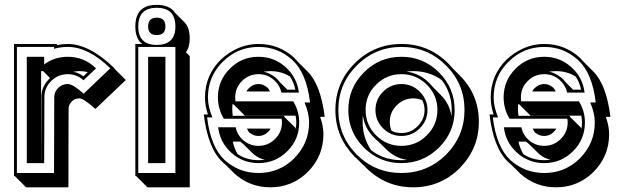

<svg xmlns="http://www.w3.org/2000/svg" viewBox="-20 -717 2580 798"><path d="M344.7 -417.5Q327.6 -421.4 310.5 -421.4Q304.2 -421.4 298.1 -420.7Q292 -419.9 285.2 -418.9Q306.6 -414.6 326.7 -399.9ZM150.9 -51.3H151.4Q151.4 -85 151.4 -117.9Q151.4 -150.9 151.9 -184.1Q151.9 -196.8 151.9 -214.6Q151.9 -232.4 152.1 -251.2Q152.3 -270 152.3 -287.8Q152.3 -305.7 152.3 -318.8Q153.3 -340.8 162.1 -358.6Q170.9 -376.5 186.5 -391.1L188 -392.6L159.2 -421.4H150.9ZM455.1 -432.1 502.9 -384.3 376.5 -264.2Q327.1 -308.1 310.5 -308.1Q291.5 -308.1 279.3 -296.4H279.8Q272.9 -289.6 269.3 -282.7Q265.6 -275.9 265.1 -269Q265.1 -233.9 264.9 -193.1Q264.6 -152.3 264.6 -109.4Q264.6 -87.9 264.6 -64.9Q264.6 -42 264.6 -19.8Q264.6 2.4 264.4 23.2Q264.2 43.9 264.2 61.5H88.4L41 14.2H38.1V-534.2H216.8V-531.2L218.3 -529.3Q239.3 -534.2 261.7 -534.2Q306.2 -534.2 354.2 -509.5Q402.3 -484.9 456.1 -433.1ZM327.1 -383.3Q298.8 -408.7 261.7 -408.7Q223.1 -408.7 195.1 -382.6Q167 -356.4 164.6 -318.8L163.6 -39.1H91.3V-481H163.6V-449.2Q206.5 -481 261.7 -481Q329.6 -481 378.4 -433.6Q378.9 -433.1 379.4 -433.1ZM438.5 -433.1Q391.6 -478.5 347.9 -500.2Q304.2 -522 261.7 -522Q231 -522 204.6 -514.2V-522H50.3V2H204.6Q204.6 -32.7 204.8 -74.2Q205.1 -115.7 205.1 -158.4Q205.1 -201.2 205.3 -242.4Q205.6 -283.7 205.6 -318.8V-317.9Q207 -336.9 223.1 -353Q239.3 -367.7 261.7 -367.7Q283.2 -367.7 327.6 -327.6Z M744.1 -626.5 745.1 -625.5ZM545.4 14.2H542.5V-534.2H571.3Q542.5 -555.7 542.5 -606.9Q542.5 -696.8 631.3 -696.8Q686 -696.8 707.5 -663.6L746.6 -624.5Q768.6 -602.5 768.6 -558.1Q768.6 -520.5 752.4 -499.5L768.6 -483.9V61.5H592.8ZM595.7 -39.1V-481H667.5V-39.1ZM631.3 -571.3Q595.7 -571.3 595.7 -606.9Q595.7 -643.6 631.3 -643.6Q667.5 -643.6 667.5 -606.9Q667.5 -571.3 631.3 -571.3ZM631.3 -530.3Q709 -530.3 709 -606.9Q709 -684.6 631.3 -684.6Q554.7 -684.6 554.7 -606.9Q554.7 -530.3 631.3 -530.3ZM709 2V-522H554.7V2Z M1166.5 -423.3Q1164.6 -425.3 1163.1 -427Q1161.6 -428.7 1159.7 -430.2ZM1208 -185.5Q1208 -183.6 1209 -179.7Q1210 -186.5 1210.7 -193.6Q1211.4 -200.7 1211.4 -208Q1211.4 -222.2 1208.5 -236.3H997.6L950.2 -283.7H947.3Q947.3 -284.7 947 -285.4Q946.8 -286.1 946.8 -287.1Q945.3 -275.4 945.3 -263.2Q945.3 -255.9 945.8 -249.3Q946.3 -242.7 947.3 -235.8H1160.6Q1160.6 -234.9 1160.9 -233.9Q1161.1 -232.9 1161.1 -231.9ZM1103.5 -421.4Q1096.2 -421.4 1089.1 -420.7Q1082 -419.9 1075.2 -418.9Q1088.4 -416.5 1100.6 -410.4Q1112.8 -404.3 1123.5 -396Q1135.3 -386.7 1144.5 -374L1174.3 -344.2H1207.5Q1201.7 -374.5 1185.1 -398.9Q1149.4 -421.4 1103.5 -421.4ZM947.8 -128.4Q950.2 -114.3 955.3 -101.6Q960.4 -88.9 967.3 -76.7Q1004.9 -51.3 1054.7 -51.3Q1061.5 -51.3 1067.9 -51.8Q1074.2 -52.2 1080.6 -53.2Q1056.2 -58.1 1034.7 -75.7Q1032.2 -78.1 1030 -80.1Q1027.8 -82 1025.4 -84.5L991.2 -118.2Q989.7 -119.6 988 -120.8Q986.3 -122.1 984.9 -123.5Q983.4 -124.5 981.9 -125.7Q980.5 -127 979 -128.4ZM960.9 -512.7Q961.9 -513.2 961.9 -513.2Q1006.3 -534.2 1054.7 -534.2Q1097.7 -534.2 1134.5 -519.8Q1171.4 -505.4 1202.1 -477.5Q1210.9 -468.8 1219.7 -458.5L1257.8 -420.4Q1286.1 -392.1 1303.7 -345Q1321.3 -297.9 1329.6 -231.4H1310.5Q1324.2 -192.9 1324.2 -159.2Q1324.2 -67.9 1259.3 -2.4Q1194.3 61.5 1103.5 61.5Q1018.6 61.5 955.6 5.4L917.5 -32.2L905.8 -42.5Q843.8 -100.1 827.1 -241.2H844.2Q832 -277.3 832 -312Q832 -357.9 848.6 -397.5Q865.2 -437 897 -468.3Q926.3 -496.1 960.9 -512.7ZM1015.1 -351.1Q1031.7 -367.7 1054.7 -367.7Q1073.7 -367.7 1089.4 -354.5Q1093.3 -352.1 1096.2 -347.4Q1099.1 -342.8 1102.1 -336.9H1004.4Q1007.8 -343.8 1015.1 -351.1ZM1093.8 -168.5Q1077.1 -151.9 1054.7 -151.9Q1034.2 -151.9 1018.6 -164.6V-164.1Q1012.7 -168.9 1006.3 -182.6H1104.5Q1102.5 -178.7 1099.9 -175.3Q1097.2 -171.9 1093.8 -168.5ZM1198.7 -295.9Q1223.6 -255.4 1223.6 -208Q1223.6 -137.7 1174.1 -88.4Q1124.5 -39.1 1054.7 -39.1Q989.3 -39.1 941.7 -82Q894 -125 886.7 -188H959.5Q966.3 -154.8 992.7 -132.8Q1019 -110.8 1054.7 -110.8Q1094.2 -110.8 1123 -139.2Q1151.9 -167.5 1151.9 -208Q1151.9 -216.3 1150.4 -223.6H910.2Q885.7 -264.6 885.7 -312Q885.7 -381.8 935.1 -431.4Q984.4 -481 1054.7 -481Q1119.1 -481 1167 -438Q1214.8 -395 1222.2 -332H1149.4Q1142.6 -364.7 1116 -386.7Q1089.4 -408.7 1054.7 -408.7Q1014.2 -408.7 985.8 -380.4Q957.5 -352.1 957.5 -312Q957.5 -303.7 958.5 -295.9ZM1268.6 -291Q1253.9 -415.5 1193.8 -468.3H1194.3Q1134.8 -522 1054.7 -522Q967.3 -522 905.8 -460V-460.4Q844.2 -398.9 844.2 -312Q844.2 -272.9 862.8 -229H840.8Q855.5 -105.5 914.1 -51.3Q974.1 2 1054.7 2Q1141.1 2 1203.1 -59.1H1202.6Q1264.6 -121.1 1264.6 -208Q1264.6 -247.1 1245.6 -291Z M1648.4 -51.3Q1654.8 -51.3 1660.6 -51.5Q1666.5 -51.8 1672.4 -52.2Q1622.1 -59.6 1584 -97.7L1549.8 -131.3Q1541.5 -137.7 1534.2 -145.5Q1494.6 -185.5 1488.3 -237.8Q1487.3 -231 1487.3 -224.4Q1487.3 -217.8 1487.3 -210.9Q1487.3 -144.5 1522.5 -92.8Q1576.2 -51.3 1648.4 -51.3ZM1811.5 -322.8Q1849.6 -284.7 1856 -233.9Q1857.4 -246.1 1857.4 -259.8Q1857.4 -330.6 1815.9 -384.3Q1764.2 -421.4 1697.3 -421.4Q1689.9 -421.4 1682.9 -420.9Q1675.8 -420.4 1668.9 -419.4Q1721.2 -413.6 1762.2 -374Q1766.6 -369.6 1770.5 -365.2Q1774.4 -360.8 1778.3 -356ZM1648.4 -164.1Q1687.5 -164.1 1715.8 -192.4Q1744.6 -221.2 1744.6 -259.8Q1744.6 -271 1742.2 -280.8Q1739.7 -290.5 1735.4 -300.3Q1718.3 -308.1 1697.3 -308.1Q1657.7 -308.1 1628.9 -279.3Q1600.1 -250.5 1600.1 -210.9Q1600.1 -189.9 1607.4 -173.3Q1625.5 -164.1 1648.4 -164.1ZM1474.6 -46.4Q1464.4 -55.2 1454.1 -65.4Q1414.6 -106 1394.3 -154.1Q1374 -202.1 1374 -259.8Q1374 -373.5 1454.1 -453.6Q1534.7 -534.2 1648.4 -534.2Q1762.2 -534.2 1842.8 -453.6Q1848.1 -448.2 1853 -442.6Q1857.9 -437 1862.8 -431.6L1890.6 -403.8Q1970.2 -324.2 1970.2 -210.9Q1970.2 -153.8 1950 -106Q1929.7 -58.1 1890.1 -17.6Q1810.1 61.5 1697.3 61.5Q1584.5 61.5 1503.9 -17.6ZM1648.4 -39.1Q1557.1 -39.1 1492.4 -103.8Q1427.7 -168.5 1427.7 -259.8Q1427.7 -351.1 1492.4 -416Q1557.1 -481 1648.4 -481Q1739.7 -481 1804.7 -416Q1869.6 -351.1 1869.6 -259.8Q1869.6 -168.5 1804.7 -103.8Q1739.7 -39.1 1648.4 -39.1ZM1648.4 -110.8Q1710 -110.8 1753.9 -154.5Q1797.9 -198.2 1797.9 -259.8Q1797.9 -321.8 1753.9 -365.2Q1710 -408.7 1648.4 -408.7Q1586.9 -408.7 1543.2 -365.2Q1499.5 -321.8 1499.5 -259.8Q1499.5 -198.2 1543.2 -154.5Q1586.9 -110.8 1648.4 -110.8ZM1648.4 -151.9Q1604 -151.9 1572.3 -183.6Q1540.5 -215.3 1540.5 -259.8Q1540.5 -304.2 1572.3 -335.9Q1604 -367.7 1648.4 -367.7Q1692.9 -367.7 1724.6 -335.9Q1756.8 -303.7 1756.8 -259.8Q1756.8 -215.8 1724.6 -183.6Q1692.9 -151.9 1648.4 -151.9ZM1648.4 2Q1756.8 2 1834 -74.2Q1910.6 -151.9 1910.6 -259.8Q1910.6 -368.2 1834 -444.8Q1756.8 -522 1648.4 -522Q1540 -522 1462.9 -444.8Q1386.2 -368.2 1386.2 -259.8Q1386.2 -151.9 1462.9 -74.2Q1539.6 2 1648.4 2Z M2354 -423.3Q2352.1 -425.3 2350.6 -427Q2349.1 -428.7 2347.2 -430.2ZM2395.5 -185.5Q2395.5 -183.6 2396.5 -179.7Q2397.5 -186.5 2398.2 -193.6Q2398.9 -200.7 2398.9 -208Q2398.9 -222.2 2396 -236.3H2185.1L2137.7 -283.7H2134.8Q2134.8 -284.7 2134.5 -285.4Q2134.3 -286.1 2134.3 -287.1Q2132.8 -275.4 2132.8 -263.2Q2132.8 -255.9 2133.3 -249.3Q2133.8 -242.7 2134.8 -235.8H2348.1Q2348.1 -234.9 2348.4 -233.9Q2348.6 -232.9 2348.6 -231.9ZM2291 -421.4Q2283.7 -421.4 2276.6 -420.7Q2269.5 -419.9 2262.7 -418.9Q2275.9 -416.5 2288.1 -410.4Q2300.3 -404.3 2311 -396Q2322.8 -386.7 2332 -374L2361.8 -344.2H2395Q2389.2 -374.5 2372.6 -398.9Q2336.9 -421.4 2291 -421.4ZM2135.3 -128.4Q2137.7 -114.3 2142.8 -101.6Q2147.9 -88.9 2154.8 -76.7Q2192.4 -51.3 2242.2 -51.3Q2249 -51.3 2255.4 -51.8Q2261.7 -52.2 2268.1 -53.2Q2243.7 -58.1 2222.2 -75.7Q2219.7 -78.1 2217.5 -80.1Q2215.3 -82 2212.9 -84.5L2178.7 -118.2Q2177.2 -119.6 2175.5 -120.8Q2173.8 -122.1 2172.4 -123.5Q2170.9 -124.5 2169.4 -125.7Q2168 -127 2166.5 -128.4ZM2148.4 -512.7Q2149.4 -513.2 2149.4 -513.2Q2193.8 -534.2 2242.2 -534.2Q2285.2 -534.2 2322 -519.8Q2358.9 -505.4 2389.6 -477.5Q2398.4 -468.8 2407.2 -458.5L2445.3 -420.4Q2473.6 -392.1 2491.2 -345Q2508.8 -297.9 2517.1 -231.4H2498Q2511.7 -192.9 2511.7 -159.2Q2511.7 -67.9 2446.8 -2.4Q2381.8 61.5 2291 61.5Q2206.1 61.5 2143.1 5.4L2105 -32.2L2093.3 -42.5Q2031.2 -100.1 2014.6 -241.2H2031.7Q2019.5 -277.3 2019.5 -312Q2019.5 -357.9 2036.1 -397.5Q2052.7 -437 2084.5 -468.3Q2113.8 -496.1 2148.4 -512.7ZM2202.6 -351.1Q2219.2 -367.7 2242.2 -367.7Q2261.2 -367.7 2276.9 -354.5Q2280.8 -352.1 2283.7 -347.4Q2286.6 -342.8 2289.6 -336.9H2191.9Q2195.3 -343.8 2202.6 -351.1ZM2281.2 -168.5Q2264.6 -151.9 2242.2 -151.9Q2221.7 -151.9 2206.1 -164.6V-164.1Q2200.2 -168.9 2193.8 -182.6H2292Q2290 -178.7 2287.4 -175.3Q2284.7 -171.9 2281.2 -168.5ZM2386.2 -295.9Q2411.1 -255.4 2411.1 -208Q2411.1 -137.7 2361.6 -88.4Q2312 -39.1 2242.2 -39.1Q2176.8 -39.1 2129.2 -82Q2081.5 -125 2074.2 -188H2147Q2153.8 -154.8 2180.2 -132.8Q2206.5 -110.8 2242.2 -110.8Q2281.7 -110.8 2310.5 -139.2Q2339.4 -167.5 2339.4 -208Q2339.4 -216.3 2337.9 -223.6H2097.7Q2073.2 -264.6 2073.2 -312Q2073.2 -381.8 2122.6 -431.4Q2171.9 -481 2242.2 -481Q2306.6 -481 2354.5 -438Q2402.3 -395 2409.7 -332H2336.9Q2330.1 -364.7 2303.5 -386.7Q2276.9 -408.7 2242.2 -408.7Q2201.7 -408.7 2173.3 -380.4Q2145 -352.1 2145 -312Q2145 -303.7 2146 -295.9ZM2456.1 -291Q2441.4 -415.5 2381.3 -468.3H2381.8Q2322.3 -522 2242.2 -522Q2154.8 -522 2093.3 -460V-460.4Q2031.7 -398.9 2031.7 -312Q2031.7 -272.9 2050.3 -229H2028.3Q2043 -105.5 2101.6 -51.3Q2161.6 2 2242.2 2Q2328.6 2 2390.6 -59.1H2390.1Q2452.1 -121.1 2452.1 -208Q2452.1 -247.1 2433.1 -291Z"/></svg>

Font: Gondrin
Style: Regular
Weight: 400
Designer: Peter Wiegel, original typeface by Carl Albert Fahrenwaldt 1901
Foundry: Peter Wiegel
Version: Version 1.000 2010 initial release